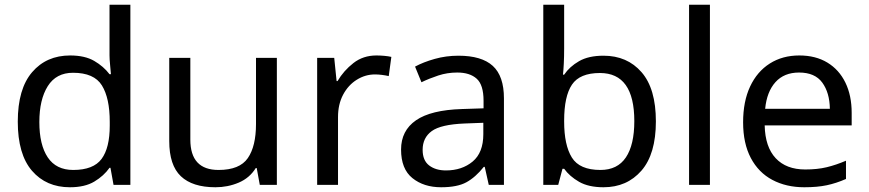

<svg xmlns="http://www.w3.org/2000/svg" viewBox="-20 -780 3664 810"><path d="M275 10Q175 10 115 -59.5Q55 -129 55 -267Q55 -405 115.5 -475.5Q176 -546 276 -546Q338 -546 377.5 -523Q417 -500 442 -467H448Q447 -480 444.5 -505.5Q442 -531 442 -546V-760H530V0H459L446 -72H442Q418 -38 378 -14Q338 10 275 10ZM289 -63Q374 -63 408.5 -109.5Q443 -156 443 -250V-266Q443 -366 410 -419.5Q377 -473 288 -473Q217 -473 181.5 -416.5Q146 -360 146 -265Q146 -169 181.5 -116Q217 -63 289 -63Z M1148 -536V0H1076L1063 -71H1059Q1033 -29 987 -9.5Q941 10 889 10Q792 10 743 -36.5Q694 -83 694 -185V-536H783V-191Q783 -63 902 -63Q991 -63 1025.5 -113Q1060 -163 1060 -257V-536Z M1568 -546Q1583 -546 1600.5 -544.5Q1618 -543 1631 -540L1620 -459Q1607 -462 1591.5 -464Q1576 -466 1562 -466Q1521 -466 1485 -443.5Q1449 -421 1427.5 -380.5Q1406 -340 1406 -286V0H1318V-536H1390L1400 -438H1404Q1430 -482 1471 -514Q1512 -546 1568 -546Z M1914 -545Q2012 -545 2059 -502Q2106 -459 2106 -365V0H2042L2025 -76H2021Q1986 -32 1947.5 -11Q1909 10 1841 10Q1768 10 1720 -28.5Q1672 -67 1672 -149Q1672 -229 1735 -272.5Q1798 -316 1929 -320L2020 -323V-355Q2020 -422 1991 -448Q1962 -474 1909 -474Q1867 -474 1829 -461.5Q1791 -449 1758 -433L1731 -499Q1766 -518 1814 -531.5Q1862 -545 1914 -545ZM1940 -259Q1840 -255 1801.5 -227Q1763 -199 1763 -148Q1763 -103 1790.5 -82Q1818 -61 1861 -61Q1929 -61 1974 -98.5Q2019 -136 2019 -214V-262Z M2360 -575Q2360 -541 2358.5 -511.5Q2357 -482 2355 -465H2360Q2383 -499 2423 -522Q2463 -545 2526 -545Q2626 -545 2686.5 -475.5Q2747 -406 2747 -268Q2747 -130 2686 -60Q2625 10 2526 10Q2463 10 2423 -13Q2383 -36 2360 -68H2353L2335 0H2272V-760H2360ZM2511 -472Q2426 -472 2393 -423Q2360 -374 2360 -271V-267Q2360 -168 2392.5 -115.5Q2425 -63 2513 -63Q2585 -63 2620.5 -116Q2656 -169 2656 -269Q2656 -472 2511 -472Z M2975 0H2887V-760H2975Z M3352 -546Q3421 -546 3470.5 -516Q3520 -486 3546.5 -431.5Q3573 -377 3573 -304V-251H3206Q3208 -160 3252.5 -112.5Q3297 -65 3377 -65Q3428 -65 3467.5 -74.5Q3507 -84 3549 -102V-25Q3508 -7 3468 1.5Q3428 10 3373 10Q3297 10 3238.5 -21Q3180 -52 3147.5 -113.5Q3115 -175 3115 -264Q3115 -352 3144.5 -415Q3174 -478 3227.5 -512Q3281 -546 3352 -546ZM3351 -474Q3288 -474 3251.5 -433.5Q3215 -393 3208 -321H3481Q3480 -389 3449 -431.5Q3418 -474 3351 -474Z"/></svg>

Font: Noto Sans Tifinagh SIL
Style: Regular
Weight: 400
Designer: JamraPatel
Foundry: JamraPatel LLC
Version: Version 2.006; ttfautohint (v1.8.4.7-5d5b)